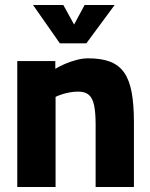

<svg xmlns="http://www.w3.org/2000/svg" viewBox="-20 -747 599 767"><path d="M49 0V-503H201V-472Q217 -482 239 -491.5Q261 -501 285.5 -507.5Q310 -514 332 -514Q385 -514 420 -500.5Q455 -487 476 -457Q497 -427 506 -378Q515 -329 515 -259V0H362V-250Q362 -297 356 -326Q350 -355 335 -368Q320 -381 292 -381Q276 -381 259 -378Q242 -375 227 -370Q212 -365 202 -360V0ZM219 -574 112 -727H233L276 -649L318 -727H438L325 -574Z"/></svg>

Font: Cairo Play ExtraBold
Style: Regular
Weight: 800
Version: Version 3.119